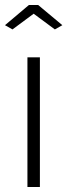

<svg xmlns="http://www.w3.org/2000/svg" viewBox="-32 -750 270 770"><path d="M-12 -649 84 -730H121L218 -649L188 -632L103 -695L18 -632ZM78 0V-520H128V0Z"/></svg>

Font: Raleway-v4020 Light
Style: Regular
Weight: 300
Designer: Matt McInerney, Pablo Impallari, Rodrigo Fuenzalida
Foundry: Matt McInerney, Pablo Impallari, Rodrigo Fuenzalida
Version: Version 4.020;PS 004.020;hotconv 1.0.88;makeotf.lib2.5.64775